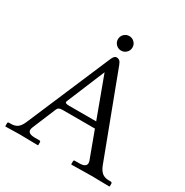

<svg xmlns="http://www.w3.org/2000/svg" viewBox="-181 -946 1057 1095"><g transform="rotate(30 347.5 -399.0)"><path d="M324.7 -717.5Q310.5 -731.4 310.5 -751.5Q310.5 -771.5 324.7 -785.4Q338.9 -799.3 358.4 -799.3Q377.9 -799.3 392.1 -785.4Q406.2 -771.5 406.2 -751.5Q406.2 -731.4 392.1 -717.5Q377.9 -703.6 358.4 -703.6Q338.9 -703.6 324.7 -717.5ZM259.3 -283.2H437.5L338.9 -549.8L235.4 -300.8Q233.4 -296.4 233.4 -292.5Q233.4 -283.2 259.3 -283.2ZM140.1 -71.8Q135.7 -61.5 135.7 -53.2Q135.7 -27.8 182.1 -27.8H210.9Q219.2 -27.8 219.2 -19.5V-1L217.3 1Q118.2 -1 93.8 -1Q93.8 -1 4.4 1L2.4 -1V-19.5Q2.4 -27.8 10.3 -27.8H22Q51.3 -27.8 67.4 -40.8Q83.5 -53.7 95.2 -81.1L328.6 -628.4Q335.4 -644.5 341.8 -651.1Q348.1 -657.7 356 -657.7Q368.7 -657.7 376.5 -650.9Q384.3 -644 390.1 -628.4L594.7 -86.4Q606 -56.2 623 -42Q640.1 -27.8 668.9 -27.8H680.2Q683.6 -27.8 686.8 -25.6Q689.9 -23.4 689.9 -19.5V-1L686.5 1Q610.4 -1 571.3 -1L438.5 1L436.5 -1V-19.5Q436.5 -27.8 444.3 -27.8H472.2Q519 -27.8 519 -55.2Q519 -63.5 515.6 -71.8L451.7 -244.1H241.2Q223.6 -244.1 216.1 -240Q208.5 -235.8 204.6 -226.6Z"/></g></svg>

Font: Libertinage
Style: f
Weight: 400
Designer: OSP
Foundry: OSP
Version: Version 1.0; 2008; OFL relea